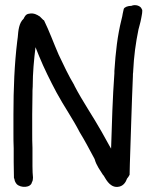

<svg xmlns="http://www.w3.org/2000/svg" viewBox="-20 -720 613 757"><path d="M33 -196C33 -175 33 -155 34 -135V-81C34 -57 35 -36 35 -18L36 -16C37 -15 36 -17 37 -13C38 -6 41 0 46 6C62 22 102 21 106 -2C109 -6 110 -13 110 -19V-21C109 -30 108 -46 108 -65V-137C107 -157 107 -176 107 -196V-269C107 -294 108 -320 108 -347C108 -358 108 -369 109 -379V-380C109 -433 114 -485 120 -534C124 -525 128 -514 134 -499C153 -452 179 -400 203 -355C231 -303 268 -250 294 -199C315 -165 333 -130 353 -93C360 -67 376 -47 387 -29H388C395 -19 410 18 442 17C466 16 476 -2 481 -16C484 -19 488 -25 491 -31C491 -45 492 -60 492 -74C496 -186 499 -307 504 -420C504 -427 504 -431 505 -436V-438C508 -500 515 -550 526 -604L530 -619C533 -628 535 -640 537 -649L539 -660C540 -665 541 -671 541 -678C541 -681 540 -683 539 -684C535 -697 514 -704 498 -697C484 -697 471 -692 468 -685L464 -667C463 -659 461 -651 459 -643C443 -579 436 -516 431 -440V-431C424 -336 421 -231 418 -134C416 -137 413 -142 411 -146L381 -200C348 -259 305 -321 273 -383V-384C250 -422 230 -465 211 -505C191 -551 175 -596 153 -641L152 -640L136 -656H135C128 -661 113 -670 95 -666C81 -665 76 -652 73 -646C55 -630 52 -600 50 -573L48 -558C37 -468 33 -371 33 -269Z"/></svg>

Font: Scribbler
Style: ExBd
Weight: 800
Designer: Mew Too
Foundry: Cannot Into Space Fonts
Version: Version 1.001